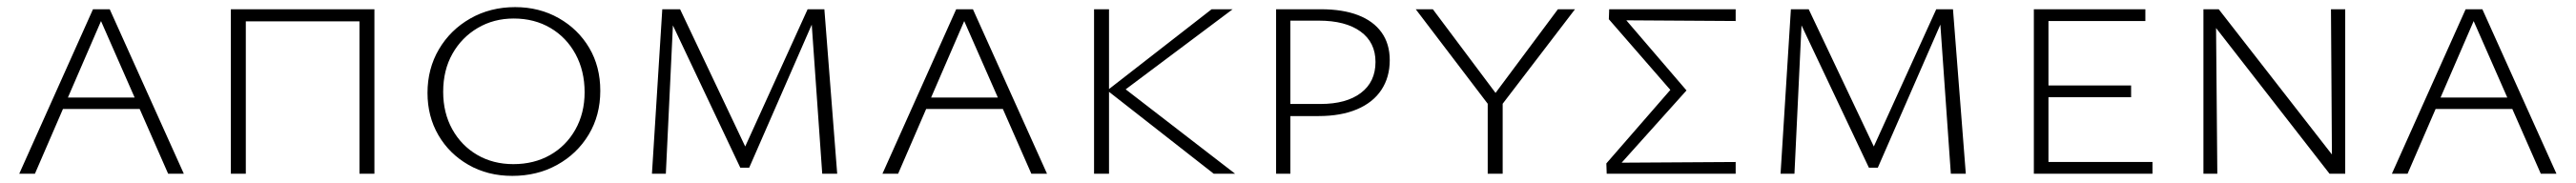

<svg xmlns="http://www.w3.org/2000/svg" viewBox="-20 -488 7230 514"><path d="M34 0 241 -462H288L496 0H452L256 -446H271L78 0ZM135 -182 147 -214H376L391 -182Z M989 0V-462H1031V0ZM628 0V-462H670V0ZM642 -428V-462H1016V-428Z M1418 6Q1349 6 1295 -25Q1241 -56 1210.5 -108.5Q1180 -161 1180 -227Q1180 -295 1212 -349.5Q1244 -404 1300 -436Q1356 -468 1426 -468Q1494 -468 1548.5 -437Q1603 -406 1634 -353.5Q1665 -301 1665 -233Q1665 -164 1632.5 -110Q1600 -56 1544 -25Q1488 6 1418 6ZM1421 -27Q1479 -27 1524 -52.5Q1569 -78 1595 -124Q1621 -170 1621 -229Q1621 -289 1595.5 -336Q1570 -383 1525 -409.5Q1480 -436 1422 -436Q1366 -436 1321 -409.5Q1276 -383 1250 -337Q1224 -291 1224 -230Q1224 -171 1249.5 -125Q1275 -79 1319.5 -53Q1364 -27 1421 -27Z M2288 0 2257 -441 2270 -445 2083 -17H2058L1854 -448L1863 -462H1889L2082 -55H2062L2247 -462H2294L2330 0ZM1810 0 1839 -462H1871L1849 0Z M2457 0 2664 -462H2711L2919 0H2875L2679 -446H2694L2501 0ZM2558 -182 2570 -214H2799L2814 -182Z M3387 0 3088 -234 3381 -462H3440L3121 -223L3123 -250L3447 0ZM3051 0V-462H3093V0Z M3562 0V-462H3688Q3749 -462 3792 -445.5Q3835 -429 3858 -397Q3881 -365 3881 -319Q3881 -271 3857.5 -235.5Q3834 -200 3789 -181Q3744 -162 3681 -162H3582V-196H3687Q3759 -196 3800 -227Q3841 -258 3841 -314Q3841 -369 3799 -399.5Q3757 -430 3682 -430H3602V0Z M4158 -194 3954 -462H4002L4187 -215H4169L4353 -462H4401L4196 -194ZM4156 0V-207H4198V0Z M4490 0 4489 -29 4683 -252V-219L4496 -434L4497 -462H4852V-429L4534 -431L4533 -445L4714 -234L4522 -20L4521 -31L4852 -33V0Z M5456 0 5425 -441 5438 -445 5251 -17H5226L5022 -448L5031 -462H5057L5250 -55H5230L5415 -462H5462L5498 0ZM4978 0 5007 -462H5039L5017 0Z M5689 0V-462H5730V0ZM5703 0V-33H6022V0ZM5703 -215V-248H5962V-215ZM5703 -429V-462H6002V-429Z M6165 0V-462H6200L6204 0ZM6540 0H6519L6182 -433V-462H6208L6539 -37ZM6563 -462V0H6526L6523 -462Z M6694 0 6901 -462H6948L7156 0H7112L6916 -446H6931L6738 0ZM6795 -182 6807 -214H7036L7051 -182Z"/></svg>

Font: Ysabeau SC ExtraLight
Style: Regular
Weight: 250
Designer: Christian Thalmann (Catharsis Fonts)
Version: Version 2.001;gftools[0.9.30]; featfreeze: smcp